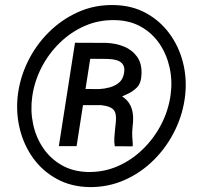

<svg xmlns="http://www.w3.org/2000/svg" viewBox="-20 -741 802 771"><path d="M400.4 -318.8H291L300.3 -383.8L378.9 -383.3Q398.4 -384.3 419.7 -389.9Q440.9 -395.5 457 -408.4Q473.1 -421.4 477.5 -444.3Q482.4 -468.3 474.1 -481.2Q465.8 -494.1 449.2 -499Q432.6 -503.9 411.1 -504.4L342.3 -504.9L287.6 -154.3H216.3L281.2 -569.3L406.2 -568.8Q444.8 -567.4 477.5 -554.2Q510.3 -541 530 -513.9Q549.8 -486.8 548.3 -444.3Q547.4 -407.2 529.5 -389.4Q511.7 -371.6 485.8 -360.8Q460 -350.1 434.6 -335.4Q432.1 -334.5 430.4 -332.3Q428.7 -330.1 426.8 -328.6Q422.4 -325.2 418.5 -323Q414.6 -320.8 410.2 -320.1Q405.8 -319.3 400.4 -318.8ZM388.2 -318.4 398.9 -372.6Q456.1 -371.1 487.1 -340.6Q518.1 -310.1 514.2 -251.5L511.7 -224.1Q510.3 -208 511 -193.4Q511.7 -178.7 513.2 -162.6L512.7 -153.3L440.9 -153.8Q438 -171.4 439.2 -189.2Q440.4 -207 442.4 -225.1L445.3 -252Q448.7 -287.1 435.3 -301Q421.9 -314.9 388.2 -318.4ZM109.4 -352.5Q101.6 -296.9 112.8 -243.4Q124 -189.9 153.1 -147Q182.1 -104 227.5 -77.9Q272.9 -51.8 333.5 -50.3Q397.9 -49.3 454.1 -74.2Q510.3 -99.1 554.9 -143.1Q599.6 -187 628.2 -242.9Q656.7 -298.8 665 -359.4Q672.9 -415 661.4 -468.3Q649.9 -521.5 621.1 -564.5Q592.3 -607.4 546.9 -633.3Q501.5 -659.2 440.9 -660.2Q377 -661.6 320.6 -637Q264.2 -612.3 219.5 -568.6Q174.8 -524.9 146.2 -469Q117.7 -413.1 109.4 -352.5ZM50.8 -352.5Q58.6 -425.3 90.8 -491.9Q123 -558.6 175 -610.6Q227.1 -662.6 293.5 -692.4Q359.9 -722.2 436 -720.7Q508.8 -719.7 565.4 -689Q622.1 -658.2 659.9 -606.9Q697.8 -555.7 714.4 -491.5Q731 -427.2 723.6 -358.9Q715.8 -286.6 683.6 -219.7Q651.4 -152.8 599.6 -100.6Q547.9 -48.3 481.2 -18.6Q414.6 11.2 338.9 10.3Q265.6 8.8 209 -22Q152.3 -52.7 114.5 -104.2Q76.7 -155.8 60.3 -220.2Q43.9 -284.7 50.8 -352.5Z"/></svg>

Font: Roboto ExtraBold
Style: Italic
Weight: 800
Designer: Christian Robertson
Foundry: Google
Version: Version 3.009; 2024